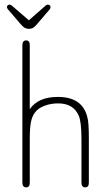

<svg xmlns="http://www.w3.org/2000/svg" viewBox="-20 -804 479 832"><path d="M109 -331V-609Q109 -619 105 -624Q101 -629 93 -629Q86 -629 81.5 -624Q77 -619 77 -609V-12Q77 -2 81.5 3Q86 8 93 8Q101 8 105 3Q109 -2 109 -12V-202Q109 -249 114 -274.5Q119 -300 131 -316Q145 -335 172.5 -345.5Q200 -356 232 -356Q298 -356 321 -303Q327 -290 330 -264Q333 -238 333 -202V-12Q333 -2 337.5 3Q342 8 349 8Q357 8 361 3Q365 -2 365 -12V-205Q365 -237 363.5 -261Q362 -285 358 -298Q336 -384 231 -384Q188 -384 158 -371Q128 -358 109 -331ZM105 -716 31 -780Q26 -784 21 -784Q17 -784 13.5 -781Q10 -778 10 -773Q10 -770 14 -764L69 -700Q79 -688 87 -683.5Q95 -679 105 -679Q116 -679 123.5 -683.5Q131 -688 141 -700L195 -763Q197 -766 198 -768.5Q199 -771 199 -773Q199 -778 195.5 -781Q192 -784 187 -784Q183 -784 178 -780Z"/></svg>

Font: Beiruti ExtraLight
Style: Regular
Weight: 250
Designer: Arlette Boutros
Foundry: Boutros
Version: Version 1.41